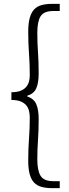

<svg xmlns="http://www.w3.org/2000/svg" viewBox="-20 -805 355 993"><path d="M134 -198Q134 -215 130 -231.5Q126 -248 115.5 -260.5Q105 -273 86.5 -280.5Q68 -288 39 -288V-328Q68 -328 86.5 -335.5Q105 -343 115.5 -355.5Q126 -368 130 -383.5Q134 -399 134 -415Q134 -474 130 -527Q126 -580 126 -641Q126 -683 133.5 -711Q141 -739 156 -755.5Q171 -772 194.5 -778.5Q218 -785 249 -785H289V-748H256Q207 -748 190 -721Q173 -694 173 -636Q173 -583 176.5 -534.5Q180 -486 180 -426Q180 -376 167.5 -348Q155 -320 121 -310V-306Q155 -295 167.5 -266.5Q180 -238 180 -189Q180 -129 176.5 -81Q173 -33 173 20Q173 77 190 104.5Q207 132 256 132H289V168H249Q218 168 194.5 161.5Q171 155 156 139Q141 123 133.5 95.5Q126 68 126 26Q126 -36 130 -88.5Q134 -141 134 -198Z"/></svg>

Font: Kinto Sans Light
Style: Regular
Weight: 300
Designer: Authors: Ryoko NISHIZUKA  (kana & ideographs); Paul D. Hunt (Latin, Greek & Cyrillic); Wenlong ZHANG  (bopomofo); Sandol
Foundry: Adobe Systems Incorporated, ookami Inc.
Version: Version 0.001